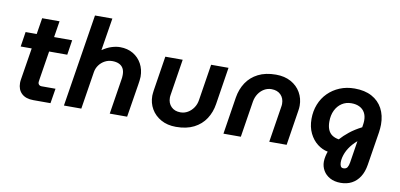

<svg xmlns="http://www.w3.org/2000/svg" viewBox="-83 -1001 3101 1490"><g transform="rotate(10 1467.5 -256.0)"><path d="M201 0Q141 0 108.5 -30.5Q76 -61 76 -114Q76 -129 79 -145L158 -638H295L220 -167Q217 -151 217 -144Q217 -132 224.5 -124.5Q232 -117 244 -117H355L336 0ZM32 -393 50 -510H417L399 -393Z M442 0 558 -730H695L655 -481L654 -474Q692 -500 727.5 -511Q763 -522 793 -522Q852 -522 896 -496Q940 -470 964.5 -425Q989 -380 989 -323Q989 -310 986.5 -292.5Q984 -275 982 -261L940 0H803L846 -272Q848 -282 849 -292.5Q850 -303 850 -314Q850 -345 838.5 -365Q827 -385 805 -395Q783 -405 753 -405Q721 -405 694 -390.5Q667 -376 649 -351.5Q631 -327 626 -297L579 0Z M1649 -510 1603 -217Q1593 -151 1559 -99Q1525 -47 1467 -17.5Q1409 12 1326 12Q1258 12 1208 -16Q1158 -44 1131 -90.5Q1104 -137 1104 -194Q1104 -203 1105.5 -214.5Q1107 -226 1108 -236L1151 -510H1288L1243 -225Q1242 -219 1241.5 -213.5Q1241 -208 1241 -203Q1241 -160 1268 -132.5Q1295 -105 1341 -105Q1372 -105 1398.5 -120.5Q1425 -136 1443.5 -163Q1462 -190 1467 -225L1512 -510Z M1699 0 1745 -293Q1756 -360 1790 -411.5Q1824 -463 1882 -492.5Q1940 -522 2022 -522Q2090 -522 2140 -494.5Q2190 -467 2217 -420Q2244 -373 2244 -316Q2244 -307 2243 -296Q2242 -285 2240 -274L2197 0H2060L2105 -285Q2106 -291 2106.5 -296.5Q2107 -302 2107 -307Q2107 -351 2080 -378Q2053 -405 2007 -405Q1976 -405 1949.5 -389.5Q1923 -374 1905 -347Q1887 -320 1881 -285L1836 0Z M2660 218Q2611 218 2576 199Q2541 180 2522.5 148Q2504 116 2504 79Q2504 58 2509 35.5Q2514 13 2520 -3Q2477 -11 2438.5 -40.5Q2400 -70 2376 -119Q2352 -168 2352 -232Q2352 -294 2373 -347Q2394 -400 2433 -439Q2472 -478 2525 -500Q2578 -522 2642 -522Q2722 -522 2777.5 -492Q2833 -462 2862 -408Q2891 -354 2891 -281Q2891 -267 2889.5 -251.5Q2888 -236 2886 -220L2844 43Q2835 100 2810 139Q2785 178 2747 198Q2709 218 2660 218ZM2662 103Q2684 103 2693 88.5Q2702 74 2706 49L2733 -123Q2714 -107 2698.5 -89.5Q2683 -72 2671 -53.5Q2659 -35 2651 -16Q2643 3 2638.5 22Q2634 41 2634 60Q2634 78 2640 90.5Q2646 103 2662 103ZM2588 -112Q2616 -144 2656 -176Q2696 -208 2751 -236L2755 -263Q2756 -271 2756.5 -277.5Q2757 -284 2757 -291Q2757 -327 2742.5 -352.5Q2728 -378 2701 -391.5Q2674 -405 2637 -405Q2594 -405 2561.5 -383.5Q2529 -362 2510.5 -324Q2492 -286 2492 -235Q2492 -199 2502.5 -173Q2513 -147 2534.5 -132Q2556 -117 2588 -112Z"/></g></svg>

Font: MuseoModerno SemiBold
Style: Italic
Weight: 600
Italic angle: -9°
Designer: Pablo Cosgaya, Héctor Gatti, Marcela Romero, and the Authors of The MuseoModerno Project.
Foundry: Omnibus-Type Team
Version: Version 1.003